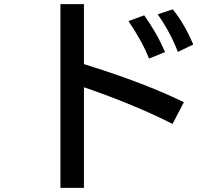

<svg xmlns="http://www.w3.org/2000/svg" viewBox="-20 -847 1040 928"><path d="M272 -827.1H385.7V-537.1Q677.2 -446.8 868.7 -353L814 -248Q630.4 -341.3 385.7 -425.3V61H272ZM700.2 -564Q670.4 -641.6 601.1 -745.1L676.8 -772.9Q737.3 -689.5 777.8 -595.2ZM839.8 -596.2Q803.2 -690.9 742.2 -777.8L814.9 -801.8Q870.1 -734.9 914.1 -631.8Z"/></svg>

Font: BIZ UDGothic
Style: Bold
Weight: 700
Monospace: yes
Designer: TypeBank Co., Ltd.
Foundry: Morisawa Inc.
Version: Version 1.05